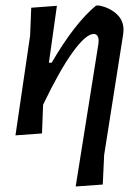

<svg xmlns="http://www.w3.org/2000/svg" viewBox="-20 -486 507 695"><path d="M186 -465 157 -259H167Q251 -403 328 -466H339Q378 -458 403 -434.5Q428 -411 427 -376L426 -363L357 75L352 182L254 189L336 -326L337 -337Q337 -363 319 -363Q291 -363 243.5 -297.5Q196 -232 136 -107L132 -3L36 4L89 -357L93 -458Z"/></svg>

Font: Alegreya Sans SC Medium
Style: Italic
Weight: 500
Italic angle: -7°
Designer: Juan Pablo del Peral
Foundry: Huerta Tipografica
Version: Version 2.007